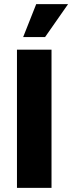

<svg xmlns="http://www.w3.org/2000/svg" viewBox="-20 -908 349 928"><path d="M229 0V-668H62V0ZM198 -729 309 -888H155L92 -729Z"/></svg>

Font: Celebes ExtraBold
Style: Regular
Weight: 800
Designer: Anugrah Pasau
Foundry: Lafontype
Version: Version 1.000